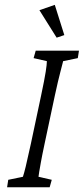

<svg xmlns="http://www.w3.org/2000/svg" viewBox="-20 -786 352 806"><path d="M9.8 0 14.6 -31.2 76.2 -43.9Q81.1 -58.6 87.9 -86.4Q94.7 -114.3 109.4 -181.6L152.3 -383.8Q167 -453.1 171.9 -484.9Q176.8 -516.6 176.8 -529.3L121.1 -542L129.9 -573.2H311.5L306.6 -542L245.1 -529.3Q242.2 -516.6 233.4 -483.9Q224.6 -451.2 210 -383.8L167 -181.6Q156.2 -130.9 151.4 -103.5Q146.5 -76.2 144.5 -64Q142.6 -51.8 141.6 -43.9L197.3 -31.2L188.5 0ZM217.8 -627.9 145.5 -743.2 210 -765.6 250 -638.7Z"/></svg>

Font: Crimson Pro ExtraLight
Style: Italic
Weight: 250
Italic angle: -12°
Designer: Jacques Le Bailly
Foundry: Baron von Fonthausen
Version: Version 1.003